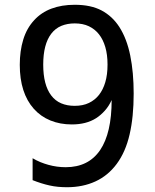

<svg xmlns="http://www.w3.org/2000/svg" viewBox="-20 -762 642 796"><path d="M257.8 14.2Q239.7 14.2 220.9 12.5Q202.1 10.7 185.1 6.8Q169.4 3.4 150.9 -2.4Q132.3 -8.3 115.2 -15.1V-106Q130.9 -96.7 147.7 -89.8Q164.6 -83 180.7 -78.6Q215.8 -68.8 252.4 -68.8Q346.7 -68.8 395 -139.6Q442.9 -210.4 442.9 -347.2Q431.6 -322.3 414.6 -303.2Q397.5 -284.2 378.4 -272Q337.9 -246.1 277.8 -246.1Q229 -246.1 189 -262.5Q148.9 -278.8 120.1 -311Q62 -376.5 62 -493.2Q62 -550.8 76.4 -597.9Q90.8 -645 121.6 -678.2Q150.9 -710.4 193.4 -726.3Q235.8 -742.2 290 -742.2Q356.9 -742.2 401.4 -718.5Q445.8 -694.8 474.6 -650.4Q505.9 -601.6 520 -531.7Q534.2 -461.9 534.2 -374Q534.2 -277.3 517.3 -204.6Q500.5 -131.8 463.9 -82.5Q427.7 -33.7 375.5 -9.8Q323.2 14.2 257.8 14.2ZM289.6 -323.2Q323.7 -323.2 348.6 -335.2Q373.5 -347.2 390.1 -368.2Q407.2 -389.6 416.5 -421.1Q425.8 -452.6 425.8 -494.1Q425.8 -535.6 416.5 -567.1Q407.2 -598.6 390.1 -620.1Q373.5 -641.1 348.6 -653.1Q323.7 -665 289.6 -665Q259.3 -665 234.4 -654.8Q209.5 -644.5 192.4 -622.1Q159.2 -578.6 159.2 -494.1Q159.2 -409.7 192.4 -366.2Q209 -344.2 233.6 -333.7Q258.3 -323.2 289.6 -323.2Z"/></svg>

Font: Hack
Style: Regular
Weight: 400
Monospace: yes
Designer: Christopher Simpkins
Foundry: Christopher Simpkins
Version: Version 2.019; ttfautohint (v1.4.1) -l 4 -r 80 -G 350 -x 0 -